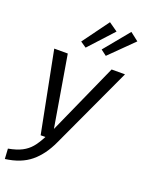

<svg xmlns="http://www.w3.org/2000/svg" viewBox="-191 -878 883 1173"><g transform="rotate(20 250.5 -291.5)"><path d="M262 5Q221 95 158.5 146.5Q96 198 -5 211L-9 145Q45 135 78.5 117.5Q112 100 135 73Q158 46 182 0H151L48 -526H136L214 -64L421 -526H508ZM370 -754 226 -597 188 -623 313 -794ZM510 -741 359 -592 322 -620 456 -783Z"/></g></svg>

Font: FiraGO Book
Style: Italic
Weight: 350
Italic angle: -8°
Designer: bBox Type GmbH
Foundry: bBox Type GmbH
Version: Version 1.001